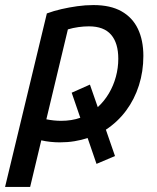

<svg xmlns="http://www.w3.org/2000/svg" viewBox="-44 -553 621 758"><path d="M-24 185 141 -500Q168 -510 198.5 -517Q229 -524 261 -528.5Q293 -533 325 -533Q392 -533 435.5 -508.5Q479 -484 500.5 -439Q522 -394 522 -332Q522 -271 504.5 -216Q487 -161 454 -116.5Q421 -72 374 -41L410 63L337 94L302 -8Q277 0 250 4.5Q223 9 192 9Q174 9 155 7Q136 5 119 1L75 185ZM197 -76Q218 -76 237 -79Q256 -82 273 -88L239 -187L311 -219L342 -130Q368 -154 386 -184.5Q404 -215 413.5 -250Q423 -285 423 -321Q423 -383 394.5 -416Q366 -449 307 -449Q287 -449 265.5 -446Q244 -443 224 -437L139 -82Q154 -79 168.5 -77.5Q183 -76 197 -76Z"/></svg>

Font: Ubuntu Sans Medium
Style: Italic
Weight: 500
Italic angle: -13.5°
Designer: Dalton Maag Ltd
Foundry: Dalton Maag Ltd
Version: Version 1.006